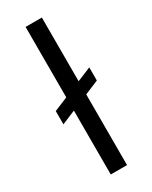

<svg xmlns="http://www.w3.org/2000/svg" viewBox="-187 -752 633 797"><g transform="rotate(-30 130.0 -353.5)"><path d="M90.8 0V-707.2H168.8V0ZM24.7 -278.5V-342.1L235.8 -429.6V-366.8Z"/></g></svg>

Font: Envelope Sans Variable
Style: Regular
Weight: 500
Designer: Andreas Rasmussen / Norman Anderson
Foundry: mail.de GmbH
Version: Version 1.150